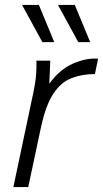

<svg xmlns="http://www.w3.org/2000/svg" viewBox="-20 -755 416 775"><path d="M34 0 116 -388Q121 -413 124 -436.5Q127 -460 127 -485V-510H183L179 -417Q221 -475 275 -498.5Q329 -522 376 -518L363 -456Q311 -456 268.5 -439.5Q226 -423 195.5 -377Q165 -331 146 -244L94 0ZM69 -735H137L199 -585H151ZM214 -735H282L344 -585H296Z"/></svg>

Font: Radio Canada Light
Style: Italic
Weight: 300
Italic angle: -12°
Designer: Charles Daoud, Etienne Aubert Bonn, Alexandre Saumier Demers, Jacques Le Bailly
Foundry: Radio-Canada
Version: Version 2.104; ttfautohint (v1.8.4.7-5d5b);gftools[0.9.28.de